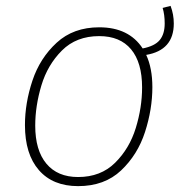

<svg xmlns="http://www.w3.org/2000/svg" viewBox="-20 -624 612 654"><path d="M478 -437Q499 -392 499 -327Q499 -252 474 -174.5Q449 -97 392.5 -43.5Q336 10 246 10Q160 10 112.5 -44.5Q65 -99 65 -198Q65 -273 90.5 -349.5Q116 -426 173 -478.5Q230 -531 318 -531Q419 -531 466 -459Q507 -467 524 -487.5Q541 -508 541 -544Q541 -574 534 -597L561 -604Q572 -575 572 -544Q572 -453 478 -437ZM464 -326Q464 -411 426.5 -456Q389 -501 318 -501Q240 -501 191 -452Q142 -403 121 -333Q100 -263 100 -196Q100 -112 138 -66.5Q176 -21 246 -21Q323 -21 372 -69.5Q421 -118 442.5 -188Q464 -258 464 -326Z"/></svg>

Font: FiraGO UltraLight
Style: Italic
Weight: 200
Italic angle: -8°
Designer: bBox Type GmbH
Foundry: bBox Type GmbH
Version: Version 1.001